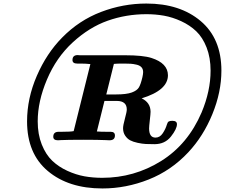

<svg xmlns="http://www.w3.org/2000/svg" viewBox="-20 -792 1279 1084"><path d="M132.8 -106.9Q132.8 -236.8 188 -364Q243.2 -491.2 331.1 -580.1Q426.3 -677.2 550.5 -724.6Q674.8 -772 806.2 -772Q996.1 -772 1113 -673.1Q1230 -574.2 1230 -393.1Q1230 -272 1179 -147.5Q1127.9 -22.9 1043 67.9Q946.8 170.9 819.3 221.4Q691.9 272 558.1 272Q367.2 272 250 173.6Q132.8 75.2 132.8 -106.9ZM192.9 -106.9Q192.9 -33.7 215.8 23.7Q238.8 81.1 274.9 115.5Q311 149.9 360.1 172.4Q409.2 194.8 457 203.4Q504.9 211.9 557.1 211.9Q737.3 211.9 889.2 117.4Q1041 22.9 1118.2 -157.2Q1168.9 -278.3 1168.9 -393.1Q1168.9 -466.3 1146.5 -523.7Q1124 -581.1 1087.9 -615.5Q1051.8 -649.9 1002.9 -672.4Q954.1 -694.8 906 -703.4Q857.9 -711.9 807.1 -711.9Q691.9 -711.9 587.9 -675Q483.9 -638.2 390.9 -553Q297.9 -467.8 245.1 -342.8Q192.9 -219.7 192.9 -106.9ZM280.8 -20Q280.8 -46.9 309.1 -47.9H326.2Q379.4 -47.9 396 -51.8L490.2 -430.2Q462.4 -433.1 434.1 -433.1H416Q389.2 -433.1 389.2 -453.1Q389.2 -481 418.9 -481Q419.9 -481 424.1 -480.5Q428.2 -480 430.2 -480H686Q787.1 -480 835 -464.8Q927.7 -435.1 928.2 -367.2Q928.2 -282.2 779.8 -236.8Q829.6 -212.9 830.1 -161.1Q830.1 -149.9 825.9 -114Q821.8 -78.1 821.8 -66.9Q821.8 -15.1 857.9 -15.1Q882.8 -15.1 898.9 -39.6Q915 -64 921.9 -87.9Q925.8 -102.1 932.4 -106Q939 -109.9 952.1 -109.9H953.1Q979 -109.9 979 -90.8Q979 -64 945.1 -21Q911.1 22 852.1 22Q824.2 22 803.7 21Q783.2 20 757.1 14.4Q731 8.8 714.6 0Q698.2 -8.8 686.5 -26.4Q674.8 -43.9 674.8 -67.9Q674.8 -84 685.3 -122.6Q695.8 -161.1 695.8 -173.8Q695.8 -221.7 640.1 -222.2H569.8L526.9 -49.8Q545.9 -47.9 585.9 -47.9H605Q628.9 -47.9 628.9 -26.9Q628.9 0 598.1 0Q593.3 0 574.7 -1Q556.2 -2 524.2 -2.4Q492.2 -2.9 452.1 -2.9Q406.2 -2.9 373 -2.4Q339.8 -2 325 -1Q310.1 0 307.1 0Q280.8 0 280.8 -20ZM580.1 -258.8H634.8Q693.8 -258.8 723.9 -269.8Q753.9 -280.8 764.4 -298.8Q774.9 -316.9 784.2 -356.9Q788.1 -375 788.1 -384.8Q788.1 -401.9 778.6 -412.4Q769 -422.9 750.5 -427Q731.9 -431.2 718 -432.1Q704.1 -433.1 681.2 -433.1H670.9Q638.7 -433.1 623 -431.2Z"/></svg>

Font: CMU Serif
Style: BoldItalic
Weight: 700
Italic angle: -14.04°
Version: Version 0.7.0